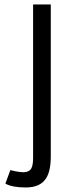

<svg xmlns="http://www.w3.org/2000/svg" viewBox="-20 -601 373 853"><path d="M25.9 154.8Q70.3 166 90.6 163.8Q110.8 161.6 118.9 147.5Q127 133.3 127 101.6V-581.1H205.6V94.2Q205.6 159.2 184.6 191.4Q158.7 231.9 94.7 231.9Q34.7 231.9 3.9 214.8Z"/></svg>

Font: Armata
Style: Regular
Weight: 400
Designer: Viktoriya Grabowska
Foundry: Viktoriya Grabowska
Version: Version 1.003